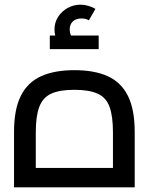

<svg xmlns="http://www.w3.org/2000/svg" viewBox="-20 -801 636 821"><path d="M40 0V-237Q40 -333 69 -391Q98 -449 155.5 -475Q213 -501 298 -501Q384 -501 441 -475Q498 -449 527 -391Q556 -333 556 -237V0ZM133 -42 86 -83H510L463 -42V-235Q463 -304 448.5 -344Q434 -384 397.5 -400.5Q361 -417 298 -417Q235 -417 199 -400.5Q163 -384 148 -344Q133 -304 133 -235ZM248 -593Q231 -614 222 -633.5Q213 -653 213 -675Q213 -705 228.5 -729Q244 -753 269.5 -767Q295 -781 324 -781Q341 -781 358 -776Q375 -771 388 -763L360 -714Q352 -719 344 -720.5Q336 -722 328 -722Q304 -722 291 -709Q278 -696 278 -675Q278 -662 283 -650.5Q288 -639 299 -625ZM193 -591V-649H402V-591Z"/></svg>

Font: Cairo Play SemiBold
Style: Regular
Weight: 600
Designer: Mohamed Gaber, Accademia di Belle Arti di Urbino
Foundry: Kief Type Foundry, Accademia di Belle Arti di Urbino
Version: Version 3.130;gftools[0.9.24]